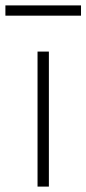

<svg xmlns="http://www.w3.org/2000/svg" viewBox="-51 -691 320 711"><path d="M88 0V-500H130V0ZM-31 -633V-671H249V-633Z"/></svg>

Font: Mulish ExtraLight ExtraLight
Style: Regular
Weight: 250
Version: Version 3.603